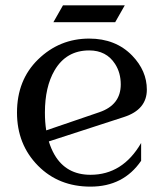

<svg xmlns="http://www.w3.org/2000/svg" viewBox="-20 -692 606 722"><path d="M216.8 -671.9H449.2L413.1 -608.4H180.7ZM153.8 -201.7 353.5 -270Q434.1 -297.4 434.1 -374.5Q434.1 -418.5 412.6 -451.7Q379.9 -502.4 315.4 -502.4Q229 -502.4 185.1 -427.2Q148.9 -365.2 148.9 -268.6Q148.9 -232.4 153.8 -201.7ZM320.3 9.8Q200.7 9.8 123 -68.8Q43.9 -148.9 43.9 -268.6Q43.9 -391.1 123 -468.3Q203.6 -546.9 315.4 -546.9Q415 -546.9 477.1 -482.9Q532.2 -425.8 532.2 -355Q532.2 -279.8 446.3 -252L163.6 -160.2Q171.9 -132.8 185.1 -109.9Q229 -34.7 320.3 -34.7Q441.4 -34.7 510.7 -154.3V-87.4Q444.3 9.8 320.3 9.8Z"/></svg>

Font: Modern Antiqua
Style: Book
Weight: 400
Designer: Wojciech Kalinowski "wmk69" (wmk69@o2.pl)
Foundry: Wojciech Kalinowski "wmk69" (wmk69@o2.pl)
Version: Version 3.1.0; 2021-05-28